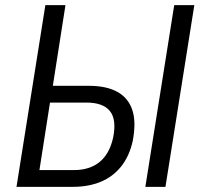

<svg xmlns="http://www.w3.org/2000/svg" viewBox="-20 -725 783 745"><path d="M44 0 156 -705H234L185 -392H325Q393 -392 435.5 -368.5Q478 -345 493.5 -298Q509 -251 495 -178Q482 -119 450 -79Q418 -39 370.5 -19.5Q323 0 263 0ZM133 -65H266Q328 -65 366.5 -96.5Q405 -128 419 -191Q433 -261 406.5 -294Q380 -327 315 -327H174ZM544 0 656 -705H734L622 0Z"/></svg>

Font: Nunito Sans 10pt Condensed
Style: Italic
Weight: 400
Width: 3
Italic angle: -9°
Designer: Vernon Adams
Foundry: Vernon Adams
Version: Version 3.101;gftools[0.9.27]